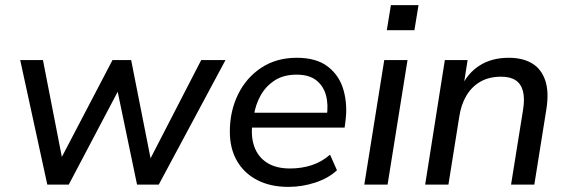

<svg xmlns="http://www.w3.org/2000/svg" viewBox="-20 -722 2220 751"><path d="M165 0 59 -487H148L229 -72H203L420 -487H493L575 -72H553L767 -487H862L601 0H516L427 -427H474L249 0Z M1108 9Q1038 9 986.5 -17.5Q935 -44 907 -92.5Q879 -141 879 -207Q879 -287 911 -352.5Q943 -418 1002 -457Q1061 -496 1141 -496Q1218 -496 1263 -461Q1308 -426 1324 -368.5Q1340 -311 1331 -246L1328 -223H950L958 -281H1276L1258 -267Q1265 -313 1255 -349.5Q1245 -386 1217 -408Q1189 -430 1140 -430Q1088 -430 1053 -406.5Q1018 -383 998.5 -347Q979 -311 973 -270L968 -245Q960 -190 974.5 -149Q989 -108 1024.5 -85.5Q1060 -63 1114 -63Q1160 -63 1199.5 -76Q1239 -89 1271 -117L1298 -56Q1265 -25 1213.5 -8Q1162 9 1108 9Z M1493 -604 1509 -702H1617L1601 -604ZM1405 0 1483 -487H1574L1496 0Z M1643 0 1720 -487H1809L1792 -379H1783Q1808 -435 1855.5 -465.5Q1903 -496 1970 -496Q2024 -496 2060.5 -474.5Q2097 -453 2112.5 -408Q2128 -363 2117 -294L2070 0H1979L2026 -293Q2033 -337 2025.5 -365.5Q2018 -394 1997 -408Q1976 -422 1940 -422Q1893 -422 1859 -402.5Q1825 -383 1804 -347.5Q1783 -312 1776 -263L1734 0Z"/></svg>

Font: Nunito Sans 12pt ExtraLight 12pt Medium
Style: Italic
Weight: 500
Italic angle: -9°
Version: Version 3.101;gftools[0.9.27]